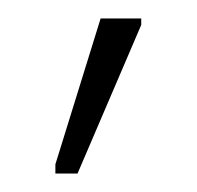

<svg xmlns="http://www.w3.org/2000/svg" viewBox="-20 -794 213 208"><path d="M40 -606H64L133 -767V-774H89L40 -616Z"/></svg>

Font: Noto Sans Condensed ExtraLight
Style: Regular
Weight: 200
Width: 3
Designer: Monotype Design Team
Foundry: Monotype Imaging Inc.
Version: Version 2.013